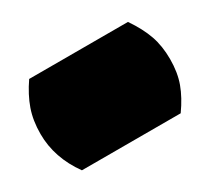

<svg xmlns="http://www.w3.org/2000/svg" viewBox="-64 -519 480 439"><g transform="rotate(-30 176.0 -299.5)"><path d="M45.4 -178.7Q4.9 -234.9 4.9 -297.9Q4.9 -333 14.9 -361.6Q24.9 -390.1 45.4 -419.9H306.2Q327.6 -388.7 337.4 -360.8Q347.2 -333 347.2 -298.3Q347.2 -263.2 337.2 -235.6Q327.1 -208 306.2 -178.7Z"/></g></svg>

Font: Modak sl
Style: Regular
Weight: 400
Designer: Sarang Kulkarni, Maithili Shingre, Noopur Datye
Foundry: Ek Type
Version: Version 1.036;PS Version 1.000;hotconv 1.0.79;makeotf.lib2.5